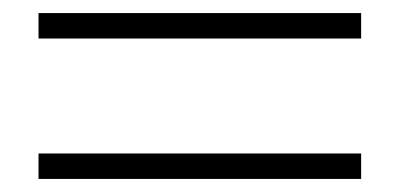

<svg xmlns="http://www.w3.org/2000/svg" viewBox="-20 -505 611 294"><path d="M533 -231H39V-270H533ZM533 -446H39V-485H533Z"/></svg>

Font: Noto Serif SC ExtraLight
Style: Regular
Weight: 200
Designer: Ryoko NISHIZUKA 西塚涼子 (kana & ideographs); Frank Grießhammer (Latin, Greek & Cyrillic); Wenlong ZHANG 张文龙 (bopomofo); San
Foundry: Adobe
Version: Version 2.002-H1;hotconv 1.1.0;makeotfexe 2.6.0